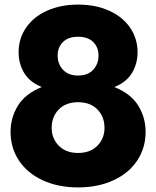

<svg xmlns="http://www.w3.org/2000/svg" viewBox="-20 -799 680 836"><path d="M26 -225Q26 -287 58 -339Q90 -391 162 -420Q108 -442 84.5 -482.5Q61 -523 61 -571Q61 -631 93.5 -678.5Q126 -726 185 -752.5Q244 -779 320 -779Q396 -779 455 -752.5Q514 -726 546.5 -678.5Q579 -631 579 -571Q579 -523 555.5 -482.5Q532 -442 478 -420Q550 -391 582 -339Q614 -287 614 -225Q614 -155 577.5 -100Q541 -45 474 -14Q407 17 320 17Q233 17 166 -14Q99 -45 62.5 -100Q26 -155 26 -225ZM409 -557Q409 -593 386 -616Q363 -639 320 -639Q277 -639 254 -616Q231 -593 231 -557Q231 -520 254.5 -495Q278 -470 320 -470Q362 -470 385.5 -495Q409 -520 409 -557ZM435 -242Q435 -291 404 -322.5Q373 -354 320 -354Q267 -354 236 -322.5Q205 -291 205 -242Q205 -196 236 -164.5Q267 -133 320 -133Q373 -133 404 -164.5Q435 -196 435 -242Z"/></svg>

Font: Open Sauce One Black
Style: Regular
Weight: 900
Designer: Alfredo Marco Pradil
Foundry: Creative Sauce Fz LLC
Version: Version 1.477